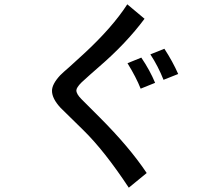

<svg xmlns="http://www.w3.org/2000/svg" viewBox="-20 -732 1002 890"><path d="M367 -128 261 -232Q221 -275 221 -311Q221 -342 259 -383Q273 -397 301 -421L369 -483Q501 -605 570 -712L650 -645Q565 -531 441 -424Q396 -385 358 -350Q334 -326 334 -313Q334 -296 358 -272L441 -189Q580 -50 660 70L577 138Q464 -33 367 -128ZM677 -480 742 -506Q781 -446 806 -389L738 -362Q713 -425 677 -480ZM571 -439 635 -465Q675 -406 699 -348L632 -321Q611 -374 571 -439Z"/></svg>

Font: Gmarket Sans TTF Medium
Style: Regular
Weight: 500
Designer: Creative Director : Sungho Lee; Art Director : Kiwoong Choi; Project Manager : Sori Yang, Jongwook Yoon; Font Designer :
Foundry: Sandoll Inc.
Version: Version 1.000;hotconv 1.0.109;makeotfexe 2.5.65596